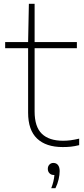

<svg xmlns="http://www.w3.org/2000/svg" viewBox="-20 -760 438 1004"><path d="M394 -35V-1Q369.5 5 350.5 7Q331.5 9 308 9Q220.5 9 173.8 -35.5Q127 -80 127 -171V-508H7V-540H127L131 -740H161V-540H382V-508H161V-177Q161 -97 198.8 -60.5Q236.5 -24 310 -24Q329.5 -24 348.8 -26.5Q368 -29 394 -35ZM292 135Q292 154 286.5 178Q281 202 270 224H248Q262 188.5 264.5 155H261Q247.5 155 238.8 146Q230 137 230 123Q230 109.5 238.2 100.8Q246.5 92 259 92Q274.5 92 283.2 103Q292 114 292 135Z"/></svg>

Font: Encode Sans Expanded Thin
Style: Regular
Weight: 250
Width: 7
Designer: Multiple Designers
Foundry: Impallari Type
Version: Version 2.000